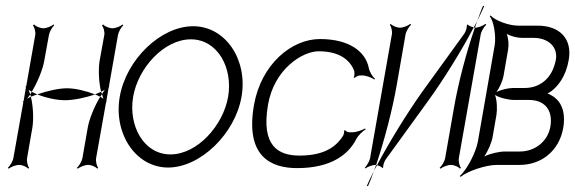

<svg xmlns="http://www.w3.org/2000/svg" viewBox="-20 -566 1974 659"><path d="M7 10 10 13C17 7 34 0 46 0C57 0 72 7 77 13L80 10C75 4 71 -12 73 -24L91 -127C96 -157 94 -201 86 -234C82 -232 77 -229 73 -227C77 -232 80 -236 84 -242C82 -248 80 -253 78 -258C82 -256 85 -253 89 -251C109 -284 127 -328 132 -358L148 -446C150 -457 159 -473 166 -479L164 -482C157 -476 140 -469 129 -469C117 -469 102 -476 97 -482L93 -479C98 -473 103 -457 101 -446L70 -270L67 -268L69 -266L61 -219L58 -217L60 -215L26 -24C24 -12 14 4 7 10ZM244 10 247 13C254 7 271 0 283 0C294 0 309 7 314 13L317 10C312 4 308 -12 310 -24L344 -215L346 -217L345 -219L353 -266L355 -268L354 -270L385 -446C387 -457 396 -473 403 -479L401 -482C394 -476 377 -469 366 -469C354 -469 339 -476 334 -482L330 -479C335 -473 340 -457 338 -446L322 -358C317 -328 319 -284 327 -251C331 -253 336 -256 340 -258C336 -253 334 -249 330 -243C332 -237 333 -232 335 -227C331 -229 328 -232 324 -234C304 -201 286 -157 281 -127L263 -24C261 -12 251 4 244 10ZM306 -242C312 -239 319 -237 324 -234L330 -243C330 -246 327 -248 327 -251C320 -248 314 -245 306 -242ZM108 -242C138 -230 175 -222 203 -222C231 -222 272 -230 306 -242C276 -254 238 -263 210 -263C182 -263 142 -254 108 -242ZM84 -242C84 -239 86 -237 86 -234C93 -237 100 -239 108 -242C102 -245 94 -248 89 -251C87 -248 86 -245 84 -242Z M437 -234C454 -333 543 -431 635 -431C727 -431 780 -333 763 -234C746 -135 657 -36 565 -36C473 -36 420 -135 437 -234ZM391 -234C369 -107 446 9 557 9C668 9 787 -107 809 -234C831 -360 755 -476 643 -476C531 -476 413 -361 391 -234Z M852 -207C820 -27 912 11 1000 11C1118 11 1177 -37 1203 -89C1210 -102 1225 -116 1235 -122L1233 -125C1223 -119 1202 -112 1189 -112H1178C1174 -112 1166 -116 1165 -119L1161 -118C1162 -114 1160 -103 1157 -99C1139 -72 1105 -32 1008 -32C937 -32 875 -63 900 -207C921 -328 1017 -390 1074 -390C1154 -390 1185 -352 1196 -322C1197 -317 1197 -304 1194 -300L1198 -299C1201 -302 1209 -307 1215 -307H1223C1238 -307 1257 -299 1265 -293L1267 -296C1259 -302 1249 -318 1246 -332C1235 -389 1179 -432 1078 -432C981 -432 877 -346 852 -207Z M1318 -481C1323 -475 1327 -459 1325 -448L1250 -22C1248 -12 1238 4 1232 10L1234 12C1241 7 1258 0 1268 0H1271C1299 -83 1327 -189 1342 -276L1372 -448C1374 -459 1384 -475 1391 -481L1388 -484C1381 -478 1364 -471 1353 -471C1341 -471 1326 -478 1321 -484ZM1606 -472C1607 -472 1609 -471 1610 -471C1612 -479 1616 -487 1618 -494C1615 -487 1610 -480 1606 -472ZM1618 -494C1627 -512 1635 -530 1642 -545L1638 -546C1631 -531 1625 -513 1618 -494ZM1489 10 1492 13C1499 7 1516 0 1528 0C1539 0 1554 7 1559 13L1562 10C1557 4 1553 -12 1555 -24L1630 -448C1632 -459 1642 -475 1649 -481L1646 -484C1639 -478 1622 -471 1611 -471H1610C1581 -388 1553 -282 1538 -195L1508 -24C1506 -12 1496 4 1489 10ZM1274 1C1282 3 1291 7 1292 11L1295 9C1294 4 1299 -13 1304 -19L1449 -219C1504 -295 1564 -392 1606 -472C1598 -474 1587 -478 1586 -482L1582 -480C1584 -475 1579 -458 1574 -451L1430 -252C1376 -176 1316 -78 1274 1ZM1263 21C1266 14 1271 8 1274 1C1273 1 1272 0 1271 0C1269 7 1265 14 1263 21ZM1239 72 1243 73C1250 58 1257 40 1263 21C1254 39 1246 57 1239 72Z M1642 -29C1655 -47 1668 -78 1671 -97L1684 -172C1687 -191 1686 -222 1679 -240C1695 -230 1725 -223 1744 -223H1795C1848 -223 1879 -190 1869 -131C1860 -81 1817 -46 1764 -46H1713C1694 -46 1662 -39 1642 -29ZM1684 -250C1694 -264 1705 -288 1708 -304L1724 -396C1727 -412 1725 -436 1719 -450C1732 -442 1755 -436 1771 -436H1811C1863 -436 1895 -404 1888 -362C1876 -295 1831 -264 1781 -264H1741C1725 -264 1699 -258 1684 -250ZM1558 38 1561 41C1585 21 1648 0 1685 0H1764C1838 0 1899 -48 1913 -126C1920 -163 1917 -215 1872 -239C1868 -241 1864 -244 1859 -245C1863 -247 1868 -250 1871 -252C1894 -269 1922 -302 1932 -360C1945 -433 1901 -478 1825 -478H1758C1726 -478 1678 -496 1664 -513L1661 -510C1675 -493 1683 -442 1678 -411L1620 -79C1613 -42 1582 18 1558 38Z"/></svg>

Font: Armata Saber
Style: RgIta
Weight: 400
Designer: Jasper
Foundry: Cannot Into Space Fonts
Version: Version 0.970